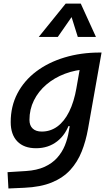

<svg xmlns="http://www.w3.org/2000/svg" viewBox="-20 -815 626 1069"><path d="M26.9 234.4 22 143.6 124.5 137.2Q185.5 133.3 228.3 113.8Q271 94.2 298.3 63.5Q325.7 32.7 341.1 -4.9Q356.4 -42.5 362.8 -82.5L427.7 -450.7L541.5 -522.5H545.4L470.2 -98.1Q458 -29.3 434.8 28.8Q411.6 86.9 371.6 130.9Q331.5 174.8 268.8 200.7Q206.1 226.6 114.7 230.5ZM468.8 -429.7Q400.4 -426.8 341.3 -404.3Q282.2 -381.8 238 -344Q193.8 -306.2 168.9 -256.1Q144 -206.1 144 -147.5Q144 -116.2 161.9 -99.4Q179.7 -82.5 212.4 -82.5Q260.7 -82.5 299.3 -110.6Q337.9 -138.7 365 -193.1Q392.1 -247.6 405.8 -325.7L409.2 -345.2L459.5 -304.2L402.8 -112.8H346.2L369.6 -136.2Q347.7 -66.4 298.3 -28.1Q249 10.3 180.7 10.3Q113.3 10.3 76.4 -27.8Q39.6 -65.9 39.6 -135.3Q39.6 -223.1 76.9 -294.7Q114.3 -366.2 181.6 -417Q249 -467.8 339.6 -495.1Q430.2 -522.5 536.1 -522.5H544.9ZM429.7 -794.9 514.2 -609.4H413.1L375.5 -729.5H385.3L301.8 -609.4H195.8L345.7 -794.9Z"/></svg>

Font: Cascadia Mono NF
Style: Italic
Weight: 400
Italic angle: -10°
Monospace: yes
Designer: Aaron Bell
Foundry: Saja Typeworks
Version: Version 2404.023